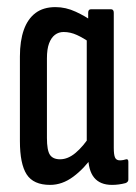

<svg xmlns="http://www.w3.org/2000/svg" viewBox="-20 -514 383 540"><path d="M121 6Q74 6 55 -23.5Q36 -53 36 -117V-355Q36 -399 47 -430Q58 -461 80 -477.5Q102 -494 136 -494Q165 -494 193 -481Q221 -468 238 -455L233 -394Q215 -407 196.5 -415.5Q178 -424 159 -424Q145 -424 134.5 -416Q124 -408 118 -392Q112 -376 112 -350V-126Q112 -91 120.5 -78.5Q129 -66 149 -66Q171 -66 192.5 -84Q214 -102 234 -133L242 -76Q217 -40 186 -17Q155 6 121 6ZM295 6Q228 6 228 -76V-96L224 -100V-415L228 -440V-478Q228 -488 236 -488H292Q300 -488 300 -478V-98Q300 -79 303.5 -71Q307 -63 317 -63Q322 -63 327 -64Q332 -65 335 -66Q341 -67 341 -59V-9Q341 -2 333 1Q314 6 295 6Z"/></svg>

Font: Sofia Sans Extra Condensed Medium
Style: Regular
Weight: 500
Version: Version 4.100